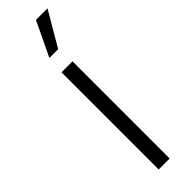

<svg xmlns="http://www.w3.org/2000/svg" viewBox="-254 -729 728 728"><g transform="rotate(-45 110.0 -365.0)"><path d="M81 0V-521H140V0ZM87 -592 153 -730H215L134 -592Z"/></g></svg>

Font: Mona Sans Light
Style: Regular
Weight: 300
Designer: Deni Anggara
Foundry: GitHub
Version: Version 2.000